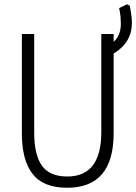

<svg xmlns="http://www.w3.org/2000/svg" viewBox="-20 -874 641 904"><path d="M296 10Q515 10 515 -246V-622Q601 -673 601 -767Q601 -796 591 -847L579 -854L541 -836Q546 -812 547.5 -795Q549 -778 549 -763Q549 -707 515 -677V-714H457V-252Q457 -43 297 -43Q213 -43 177 -94.5Q141 -146 141 -249V-714H83V-245Q83 -120 133.5 -55Q184 10 296 10Z"/></svg>

Font: Noto Sans Mono UI Light
Style: Regular
Weight: 300
Designer: Monotype Design team
Foundry: Monotype Imaging Inc.
Version: 1.000